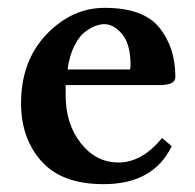

<svg xmlns="http://www.w3.org/2000/svg" viewBox="-20 -464 501 494"><path d="M153.8 -285.2H314Q315.9 -287.1 315.9 -295.9Q315.9 -350.1 294.4 -376Q272.9 -401.9 248 -401.9Q238.3 -401.9 226.1 -397.5Q213.9 -393.1 199 -382.1Q184.1 -371.1 171.4 -346.2Q158.7 -321.3 153.8 -285.2ZM397 -108.9 421.9 -87.9Q374 10.3 246.1 9.8Q139.2 9.8 86.7 -49.1Q34.2 -107.9 34.2 -198.2Q34.2 -307.1 99.6 -375.5Q165 -443.8 249 -443.8Q349.1 -443.8 390.1 -392.8Q431.2 -341.8 431.2 -266.1Q431.2 -245.1 392.1 -245.1H148.9V-219.2Q148.9 -145 188 -95.5Q227.1 -45.9 285.2 -45.9Q345.2 -45.9 397 -108.9Z"/></svg>

Font: Linux Libertine
Style: Semibold
Weight: 600
Designer: Philipp H. Poll
Foundry: Philipp H. Poll
Version: Version 5.1.2 ; ttfautohint (v0.9)